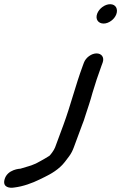

<svg xmlns="http://www.w3.org/2000/svg" viewBox="-40 -736 576 913"><path d="M261.9 -143 221.9 -35C216.6 -20.6 199.4 1.1 195 4.9L172.9 18.3C161.3 25.3 147.2 32.8 130.6 41.6C109.3 51.2 86.3 57.5 57.2 66.1C57.2 66.1 -6.4 68.1 -18.8 119.1C-27.6 155 5.5 159.5 27.6 155.7C69.8 150.7 113.8 134.5 148.4 117.4L172.9 105.4C200.2 92 241 70 269.1 33L288.8 7C298.3 -5.7 305.6 -20.5 310.9 -35L350.3 -141.4C355.9 -154.8 361.3 -170.2 366.7 -188.5C377.2 -220.7 390.2 -258.2 399.4 -293.3C411.4 -334 427.2 -381.9 442.8 -424L448 -438C457.6 -464 442.3 -482 419.2 -482C394.9 -482 368 -462.3 359 -438L353.8 -424C318 -327.2 295.9 -235 261.9 -143ZM422.1 -671C412.1 -643.9 427.7 -624 452.7 -624C477 -624 504 -643.7 513 -668C522.3 -693 510.8 -716 483.8 -716C459 -716 431.3 -695.8 422.1 -671Z"/></svg>

Font: Just Breathe
Style: BdObl7
Weight: 400
Foundry: Cannot Into Space Fonts
Version: Version 0.72